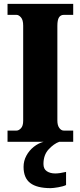

<svg xmlns="http://www.w3.org/2000/svg" viewBox="-20 -734 416 994"><path d="M19 0V-58H66Q77 -58 88.5 -70Q100 -82 100 -109V-601Q100 -631 88.5 -644Q77 -657 66 -657H19V-714H359V-657H310Q294 -657 285.5 -644Q277 -631 277 -600V-110Q277 -85 287 -71.5Q297 -58 310 -58H359V0ZM242 240Q171 240 136.5 213.5Q102 187 102 130Q102 99 116.5 72Q131 45 155 26Q179 7 206 0H287Q259 10 232 39Q205 68 205 115Q205 141 222.5 152.5Q240 164 266 164Q288 164 322 156V224Q308 231 281.5 235.5Q255 240 242 240Z"/></svg>

Font: Noto Serif Thai Condensed Black
Style: Regular
Weight: 900
Width: 3
Designer: Monotype Design Team
Foundry: Monotype Imaging Inc.
Version: Version 2.002; ttfautohint (v1.8.4.7-5d5b)